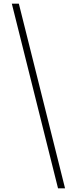

<svg xmlns="http://www.w3.org/2000/svg" viewBox="-20 -853 416 1039"><path d="M44 -833 294 166H332L82 -833Z"/></svg>

Font: Noto Sans Gurmukhi UI SemiCondensed ExtraLight
Style: Regular
Weight: 200
Width: 4
Designer: Jelle Bosma - Monotype Design Team
Foundry: Monotype Imaging Inc.
Version: Version 2.004